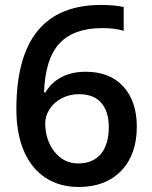

<svg xmlns="http://www.w3.org/2000/svg" viewBox="-20 -743 611 773"><path d="M45.9 -304.2Q45.9 -723.1 387.2 -723.1Q440.9 -723.1 478 -714.8V-619.1Q440.9 -629.9 392.1 -629.9Q277.3 -629.9 219.7 -568.4Q162.1 -506.8 157.2 -371.1H163.1Q186 -410.6 227.5 -432.4Q269 -454.1 325.2 -454.1Q422.4 -454.1 476.6 -394.5Q530.8 -335 530.8 -232.9Q530.8 -120.6 468 -55.4Q405.3 9.8 296.9 9.8Q220.2 9.8 163.6 -27.1Q106.9 -64 76.4 -134.5Q45.9 -205.1 45.9 -304.2ZM294.9 -85Q354 -85 386 -123Q418 -161.1 418 -231.9Q418 -293.5 387.9 -328.6Q357.9 -363.8 297.9 -363.8Q260.7 -363.8 229.5 -347.9Q198.2 -332 180.2 -304.4Q162.1 -276.9 162.1 -248Q162.1 -179.2 199.5 -132.1Q236.8 -85 294.9 -85Z"/></svg>

Font: f1_57812          
Style: Regular
Weight: 600
Foundry: Ascender Corporation
Version: Version 1.10